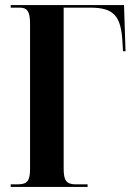

<svg xmlns="http://www.w3.org/2000/svg" viewBox="-20 -734 540 754"><path d="M22 0H324V-10H278C240 -10 230 -26 230 -72V-704H334C427 -704 456 -672 461 -566L463 -533H473L467 -714H22V-704H58C85 -704 98 -691 98 -642V-71C98 -23 87 -10 48 -10H22Z"/></svg>

Font: Noto Serif Display ExtraCondensed
Style: Bold
Weight: 700
Width: 2
Designer: Monotype Design Team
Foundry: Monotype Imaging Inc.
Version: Version 2.009